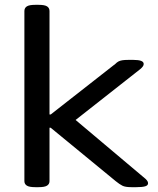

<svg xmlns="http://www.w3.org/2000/svg" viewBox="-20 -773 655 795"><path d="M126 2Q101 2 91 -4.5Q81 -11 81 -23V-727Q81 -740 91 -746.5Q101 -753 126 -753H140Q165 -753 175 -746.5Q185 -740 185 -727V-299H190L457 -508Q464 -515 470.5 -518.5Q477 -522 486.5 -523.5Q496 -525 510 -525H533Q553 -525 564 -521Q575 -517 575 -508Q575 -503 571.5 -498Q568 -493 561 -487L266 -255V-299L583 -32Q589 -26 591 -22Q593 -18 593 -14Q593 -5 581 -1.5Q569 2 545 2H524Q499 2 487 -4Q475 -10 459 -23L190 -244H185V-23Q185 -11 175 -4.5Q165 2 140 2Z"/></svg>

Font: Asap Expanded Medium
Style: Regular
Weight: 500
Width: 7
Designer: Pablo Cosgaya
Foundry: Omnibus-Type
Version: Version 3.001